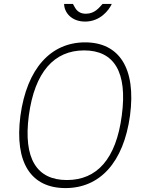

<svg xmlns="http://www.w3.org/2000/svg" viewBox="-20 -949 739 979"><path d="M550 -929H503C486 -911 464 -879 418 -879C369 -879 361 -916 352 -929H307C307 -888 342 -839 414 -839C490 -839 535 -896 550 -929ZM314 10C488 10 610 -119 643 -360C675 -602 587 -733 414 -733C240 -733 117 -601 84 -358C53 -118 139 10 314 10ZM321 -31C168 -31 98 -139 127 -360C157 -582 256 -692 409 -692C561 -692 631 -583 601 -360C572 -138 474 -31 321 -31Z"/></svg>

Font: United Sans Thin
Style: Italic
Weight: 100
Italic angle: -8°
Designer: Pablo Impallari, Rodrigo Fuenzalida (Modified by Dan O. Williams)
Version: Version 1.000;PS 001.000;hotconv 1.0.88;makeotf.lib2.5.64775